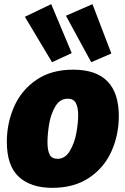

<svg xmlns="http://www.w3.org/2000/svg" viewBox="-20 -891 605 926"><path d="M553 -331Q553 -241 518 -162Q483 -83 410.5 -34Q338 15 232 15Q129 15 71 -38Q13 -91 13 -207Q13 -297 48 -376.5Q83 -456 155 -505.5Q227 -555 333 -555Q553 -555 553 -331ZM209 -205Q209 -166 219.5 -145.5Q230 -125 257 -125Q294 -125 316.5 -162.5Q339 -200 348 -248.5Q357 -297 357 -336Q357 -374 345.5 -394.5Q334 -415 307 -415Q269 -415 247 -378Q225 -341 217 -292.5Q209 -244 209 -205ZM326 -635 231 -591 100 -810 227 -871ZM517 -633 420 -591 298 -815 426 -871Z"/></svg>

Font: Bitter Pro Black
Style: Italic
Weight: 900
Italic angle: -9°
Designer: Sol Matas, and Bitter project Authors
Foundry: Sol Matas
Version: Version 1.010